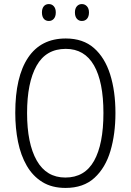

<svg xmlns="http://www.w3.org/2000/svg" viewBox="-20 -913 642 943"><path d="M547 -358Q547 -255 522.5 -172Q498 -89 444 -39.5Q390 10 302 10Q235 10 188 -19Q141 -48 111.5 -99Q82 -150 68.5 -216.5Q55 -283 55 -359Q55 -536 118 -630Q181 -724 303 -724Q388 -724 441.5 -677Q495 -630 521 -547.5Q547 -465 547 -358ZM113 -358Q113 -208 160.5 -124.5Q208 -41 301 -41Q396 -41 442 -123Q488 -205 488 -358Q488 -511 441.5 -592Q395 -673 303 -673Q206 -673 159.5 -590Q113 -507 113 -358ZM186 -852Q186 -871 195 -882Q204 -893 220 -893Q235 -893 244.5 -882Q254 -871 254 -852Q254 -832 244.5 -821Q235 -810 220 -810Q204 -810 195 -821Q186 -832 186 -852ZM348 -852Q348 -871 357.5 -882Q367 -893 382 -893Q397 -893 407 -882Q417 -871 417 -852Q417 -832 407.5 -821Q398 -810 382 -810Q367 -810 357.5 -821Q348 -832 348 -852Z"/></svg>

Font: Noto Sans Devanagari UI Condensed Light
Style: Regular
Weight: 300
Width: 3
Designer: Jelle Bosma - Monotype Design Team
Foundry: Monotype Imaging Inc.
Version: Version 2.004; ttfautohint (v1.8.4.7-5d5b)